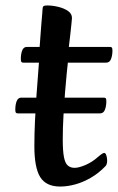

<svg xmlns="http://www.w3.org/2000/svg" viewBox="-20 -671 432 704"><path d="M200.5 13Q149.4 13 127.7 -21.3Q106 -55.6 106 -135.5Q106 -179.9 108.3 -228.8Q110.7 -277.7 113.8 -321.7Q116.8 -365.8 119.5 -397.8Q122.2 -429.8 122.8 -441.3H65.2Q60.3 -441.3 58.3 -444Q56.4 -446.7 56.4 -455.1Q56.4 -473.1 61.4 -486Q66.4 -499 78.7 -499H125.4Q126.7 -515.3 128.2 -537.8Q129.7 -560.3 131.6 -582.5Q133.4 -604.7 134.8 -620.2Q136.1 -635.7 136.1 -638.1Q136.1 -645.2 139.3 -648.1Q142.5 -651 152.5 -651Q172.8 -651 193.9 -645.8Q214.9 -640.7 229.4 -630.7Q243.9 -620.7 243.9 -604.9Q243.9 -601.8 242 -583.8Q240.1 -565.8 237.6 -542.8Q235.1 -519.8 232.4 -499H383Q388 -499 390.1 -496.6Q392.3 -494.1 392.3 -485.4Q392.3 -468.1 387.1 -454.7Q382 -441.3 369.3 -441.3H228.8Q227.6 -430.8 224.6 -401.3Q221.6 -371.8 218.4 -331.4Q215.2 -291 212.7 -246.4Q210.1 -201.8 210.1 -159.4Q210.1 -118 214.4 -95.5Q218.6 -73.1 228.3 -64.4Q238 -55.6 253.6 -55.6Q268.8 -55.6 293.1 -65.9Q317.3 -76.1 338.1 -94.6Q348.6 -103.5 353.9 -106.9Q359.3 -110.3 362 -110.3Q367 -110.3 369.9 -101.2Q372.9 -92.2 372.9 -82.3Q372.9 -68.5 367 -62Q341.5 -35.6 313 -19.2Q284.5 -2.7 255.9 5.1Q227.2 13 200.5 13ZM44.9 -255.3Q40 -255.3 38 -258Q36.1 -260.7 36.1 -269.1Q36.1 -287.1 41.1 -300.1Q46.1 -313 58.4 -313H360.6Q365.6 -313 367.7 -310.6Q369.9 -308.2 369.9 -299.5Q369.9 -282.1 364.7 -268.7Q359.6 -255.3 346.9 -255.3Z"/></svg>

Font: Briem Hand Thin
Style: Regular
Weight: 100
Designer: Gunnlaugur SE Briem, Eben Sorkin
Foundry: Sorkin Type Co.
Version: Version 1.003